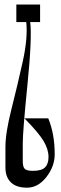

<svg xmlns="http://www.w3.org/2000/svg" viewBox="-20 -687 272 862"><path d="M115.6 -588.9H97.8Q105.6 -516.7 82.2 -411.1Q58.9 -305.6 31.7 -198.3Q4.4 -91.1 4.4 -26.7V65.6Q4.4 107.8 28.9 131.7Q53.3 155.6 101.1 155.6Q151.1 155.6 188.3 107.8Q225.6 60 225.6 5.6Q225.6 -85.6 196.7 -155.6H90Q153.3 -91.1 175.6 -53.9Q197.8 -16.7 197.8 17.8Q197.8 48.9 182.2 64.4Q166.7 80 127.8 80Q100 80 91.1 71.1Q82.2 62.2 82.2 36.7V-43.3Q82.2 -97.8 103.3 -307.2Q124.4 -516.7 115.6 -588.9ZM160 -587.8V-666.7H53.3V-587.8Z"/></svg>

Font: Le Murmure
Style: Regular
Weight: 600
Width: 2
Designer: Jeremy Landes, Alexander Slobzheninov (Cyrillic)
Foundry: Velvetyne Type Foundry
Version: Version 1.0